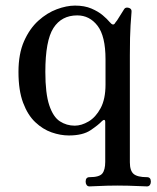

<svg xmlns="http://www.w3.org/2000/svg" viewBox="-20 -472 562 686"><path d="M300 194Q293 194 289.5 189Q286 184 286 177Q286 161 300 161Q335 161 345.5 148Q356 135 356 106V-36Q356 -43 352.5 -43.5Q349 -44 344 -39Q332 -26 304 -7Q276 12 226 12Q196 12 164.5 1Q133 -10 106 -35.5Q79 -61 62.5 -105Q46 -149 46 -215Q46 -280 66 -325Q86 -370 117 -398Q148 -426 183 -439Q218 -452 248 -452Q282 -452 306.5 -441.5Q331 -431 347 -417.5Q363 -404 372 -393Q385 -377 392 -391Q397 -396 408 -414.5Q419 -433 424 -440Q429 -447 440 -444Q451 -441 450 -430Q449 -420 446.5 -382Q444 -344 444 -274V108Q444 138 457.5 149.5Q471 161 505 161Q519 161 519 177Q519 184 515.5 189Q512 194 505 194Q498 194 479 193Q460 192 438 191.5Q416 191 399 191Q383 191 362.5 191.5Q342 192 324.5 193Q307 194 300 194ZM247 -23Q271 -23 296.5 -38Q322 -53 339.5 -85.5Q357 -118 357 -170V-260Q357 -343 328.5 -380Q300 -417 256 -417Q200 -417 171 -372Q142 -327 142 -215Q142 -138 156 -96Q170 -54 194 -38.5Q218 -23 247 -23Z"/></svg>

Font: Zen Old Mincho Medium
Style: Regular
Weight: 500
Designer: Yoshimichi Ohira
Foundry: Positype
Version: Version 1.500